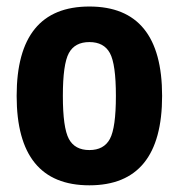

<svg xmlns="http://www.w3.org/2000/svg" viewBox="-20 -550 540 580"><path d="M188 -130.4Q206.1 -96.7 250 -96.7Q293.9 -96.7 312 -130.4Q330.1 -164.1 330.1 -260.3Q330.1 -356.4 312 -389.6Q293.9 -422.9 250 -422.9Q206.1 -422.9 188 -389.6Q169.9 -356.4 169.9 -260.3Q169.9 -164.1 188 -130.4ZM30.3 -260.3Q30.3 -530.3 250 -530.3Q469.7 -530.3 469.7 -260.3Q469.7 9.8 250 9.8Q30.3 9.8 30.3 -260.3Z"/></svg>

Font: Rounded-X Mgen+ 1m bold
Style: Bold
Weight: 700
Designer: [Source Han Sans]
Ryoko NISHIZUKA  (kana & ideographs); Paul D. Hunt (Latin, Greek & Cyrillic); Wenlong ZHANG  (bopomofo
Version: Version 1.059.20150602